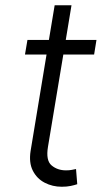

<svg xmlns="http://www.w3.org/2000/svg" viewBox="-20 -696 402 724"><path d="M343.8 -545.5 334.9 -490.4H218.8L160.9 -142.4Q152.3 -90.9 174.5 -72.3Q196.7 -53.6 229 -53.6Q241.5 -53.6 250.5 -55.4Q259.6 -57.2 266.7 -58.6L271.3 -1.4Q261 2.1 246.8 5.1Q232.6 8.2 212.7 8.2Q177.9 8.2 148.4 -7.1Q119 -22.4 103.7 -52.6Q88.4 -82.7 95.5 -127.5L155.5 -490.4H74.2L83.5 -545.5H164.4L186.1 -676.1H249.6L228 -545.5Z"/></svg>

Font: Inter UI Light
Style: Italic
Weight: 300
Italic angle: 9.39999°
Designer: Rasmus Andersson
Foundry: rsms
Version: 3.2;8d6f07862